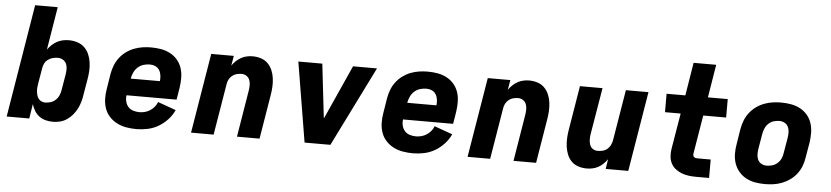

<svg xmlns="http://www.w3.org/2000/svg" viewBox="-44 -986 5388 1245"><g transform="rotate(5 2650.0 -363.5)"><path d="M323 8Q298 8 274.5 2Q251 -4 232.5 -18Q214 -32 202 -52Q190 -72 183 -95L168 0H21L142 -735H289L243 -455Q255 -472 270.5 -486.5Q286 -501 304 -510.5Q322 -520 341.5 -524Q361 -528 380 -528Q409 -528 435.5 -519.5Q462 -511 481 -493Q500 -475 511 -450Q522 -425 526 -397.5Q530 -370 528.5 -341.5Q527 -313 522 -285L505 -185Q502 -162 495.5 -139Q489 -116 478 -94Q467 -72 451 -52.5Q435 -33 414 -18.5Q393 -4 369.5 2Q346 8 323 8ZM262 -112Q280 -112 298 -118Q316 -124 330 -137.5Q344 -151 351.5 -169Q359 -187 361 -204L378 -304Q381 -323 381 -341Q381 -359 374 -374.5Q367 -390 352 -399Q337 -408 319 -408Q303 -408 286.5 -404Q270 -400 255.5 -389.5Q241 -379 233 -363.5Q225 -348 223 -332L206 -232Q204 -219 202.5 -205.5Q201 -192 202.5 -179Q204 -166 207.5 -154Q211 -142 218.5 -132Q226 -122 237.5 -117Q249 -112 262 -112Z M866 8Q832 8 800 2.5Q768 -3 740 -17Q712 -31 690.5 -54Q669 -77 658.5 -106.5Q648 -136 647 -169Q646 -202 652 -235L668 -335Q673 -363 683.5 -390Q694 -417 712 -440.5Q730 -464 754 -481.5Q778 -499 805.5 -509.5Q833 -520 861 -524Q889 -528 916 -528Q949 -528 980.5 -522.5Q1012 -517 1039.5 -502.5Q1067 -488 1087 -464.5Q1107 -441 1116.5 -412Q1126 -383 1126.5 -350.5Q1127 -318 1122 -285L1109 -205H783Q780 -184 785 -164Q790 -144 803 -129.5Q816 -115 835.5 -109Q855 -103 876 -103Q893 -103 910.5 -107.5Q928 -112 944 -122Q960 -132 972.5 -147Q985 -162 991 -179L1109 -137Q1094 -103 1067 -74Q1040 -45 1007 -26Q974 -7 937.5 0.5Q901 8 866 8ZM991 -315Q993 -335 990.5 -353.5Q988 -372 978.5 -387Q969 -402 952.5 -409.5Q936 -417 917 -417Q897 -417 876.5 -411Q856 -405 839.5 -390.5Q823 -376 814 -356.5Q805 -337 801 -317V-315Z M1221 0 1307 -520H1454L1443 -456Q1455 -473 1470 -487Q1485 -501 1502.5 -510.5Q1520 -520 1539 -524Q1558 -528 1576 -528Q1605 -528 1631 -519.5Q1657 -511 1675.5 -492.5Q1694 -474 1704.5 -449Q1715 -424 1718.5 -397Q1722 -370 1720.5 -341.5Q1719 -313 1714 -285L1667 0H1520L1570 -304Q1573 -322 1573 -340Q1573 -358 1567 -373.5Q1561 -389 1547 -398.5Q1533 -408 1515 -408Q1499 -408 1483 -404Q1467 -400 1453.5 -389Q1440 -378 1432.5 -363Q1425 -348 1423 -332L1368 0Z M1960 0 1874 -520H2030L2070 -173Q2071 -172 2071.5 -170.5Q2072 -169 2071 -167Q2072 -169 2072.5 -170.5Q2073 -172 2074 -173L2230 -520H2386L2128 0Z M2666 8Q2632 8 2600 2.5Q2568 -3 2540 -17Q2512 -31 2490.5 -54Q2469 -77 2458.5 -106.5Q2448 -136 2447 -169Q2446 -202 2452 -235L2468 -335Q2473 -363 2483.5 -390Q2494 -417 2512 -440.5Q2530 -464 2554 -481.5Q2578 -499 2605.5 -509.5Q2633 -520 2661 -524Q2689 -528 2716 -528Q2749 -528 2780.5 -522.5Q2812 -517 2839.5 -502.5Q2867 -488 2887 -464.5Q2907 -441 2916.5 -412Q2926 -383 2926.5 -350.5Q2927 -318 2922 -285L2909 -205H2583Q2580 -184 2585 -164Q2590 -144 2603 -129.5Q2616 -115 2635.5 -109Q2655 -103 2676 -103Q2693 -103 2710.5 -107.5Q2728 -112 2744 -122Q2760 -132 2772.5 -147Q2785 -162 2791 -179L2909 -137Q2894 -103 2867 -74Q2840 -45 2807 -26Q2774 -7 2737.5 0.5Q2701 8 2666 8ZM2791 -315Q2793 -335 2790.5 -353.5Q2788 -372 2778.5 -387Q2769 -402 2752.5 -409.5Q2736 -417 2717 -417Q2697 -417 2676.5 -411Q2656 -405 2639.5 -390.5Q2623 -376 2614 -356.5Q2605 -337 2601 -317V-315Z M3021 0 3107 -520H3254L3243 -456Q3255 -473 3270 -487Q3285 -501 3302.5 -510.5Q3320 -520 3339 -524Q3358 -528 3376 -528Q3405 -528 3431 -519.5Q3457 -511 3475.5 -492.5Q3494 -474 3504.5 -449Q3515 -424 3518.5 -397Q3522 -370 3520.5 -341.5Q3519 -313 3514 -285L3467 0H3320L3370 -304Q3373 -322 3373 -340Q3373 -358 3367 -373.5Q3361 -389 3347 -398.5Q3333 -408 3315 -408Q3299 -408 3283 -404Q3267 -400 3253.5 -389Q3240 -378 3232.5 -363Q3225 -348 3223 -332L3168 0Z M3797 8Q3768 8 3742 -0.5Q3716 -9 3697.5 -27.5Q3679 -46 3669 -71Q3659 -96 3655.5 -123Q3652 -150 3653.5 -178.5Q3655 -207 3660 -235L3707 -520H3854L3803 -216Q3800 -198 3800.5 -180Q3801 -162 3806.5 -146.5Q3812 -131 3826 -121.5Q3840 -112 3858 -112Q3874 -112 3890.5 -116Q3907 -120 3920 -131Q3933 -142 3940.5 -157Q3948 -172 3951 -188L4006 -520H4153L4067 0H3920L3930 -64Q3918 -47 3903.5 -33Q3889 -19 3871.5 -9.5Q3854 0 3834.5 4Q3815 8 3797 8Z M4593 0H4509Q4484 0 4460 -3Q4436 -6 4414 -14.5Q4392 -23 4373.5 -37.5Q4355 -52 4344.5 -72.5Q4334 -93 4332 -117.5Q4330 -142 4334 -167L4373 -400H4271V-520H4393L4428 -735H4575L4540 -520H4669V-400H4520L4478 -147Q4477 -141 4479 -135Q4481 -129 4485.5 -125.5Q4490 -122 4496.5 -121Q4503 -120 4509 -120H4593Z M4957 8Q4924 8 4892.5 2.5Q4861 -3 4834 -17.5Q4807 -32 4787 -55.5Q4767 -79 4757 -108Q4747 -137 4746.5 -169.5Q4746 -202 4752 -235L4768 -335Q4773 -363 4783.5 -390Q4794 -417 4812 -440.5Q4830 -464 4854 -481.5Q4878 -499 4905.5 -509.5Q4933 -520 4960.5 -524Q4988 -528 5016 -528Q5049 -528 5080.5 -522.5Q5112 -517 5139.5 -502.5Q5167 -488 5187 -464.5Q5207 -441 5216.5 -412Q5226 -383 5226.5 -350.5Q5227 -318 5222 -285L5205 -185Q5201 -157 5190.5 -130Q5180 -103 5162 -79.5Q5144 -56 5119.5 -38.5Q5095 -21 5068 -10.5Q5041 0 5013 4Q4985 8 4957 8ZM4957 -112Q4976 -112 4994.5 -117.5Q5013 -123 5028 -136.5Q5043 -150 5051 -168Q5059 -186 5061 -204L5078 -304Q5081 -323 5080.5 -341.5Q5080 -360 5072.5 -375.5Q5065 -391 5049.5 -399.5Q5034 -408 5016 -408Q4997 -408 4978.5 -402.5Q4960 -397 4945.5 -383.5Q4931 -370 4923 -352Q4915 -334 4912 -316L4895 -216Q4892 -197 4892.5 -178.5Q4893 -160 4900.5 -144.5Q4908 -129 4923.5 -120.5Q4939 -112 4957 -112Z"/></g></svg>

Font: Iosevka Aile Heavy
Style: Italic
Weight: 900
Italic angle: -9°
Designer: Belleve Invis
Foundry: Belleve Invis
Version: Version 31.1.0; ttfautohint (v1.8.4)